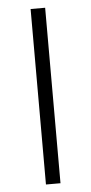

<svg xmlns="http://www.w3.org/2000/svg" viewBox="-52 -732 361 763"><g transform="rotate(-5 129.0 -350.0)"><path d="M100 0V-700H158V0Z"/></g></svg>

Font: Geologica Thin
Style: Regular
Weight: 100
Designer: Sindre Bremnes, Frode Helland
Foundry: Monokrom Skriftforlag AS
Version: Version 1.010; ttfautohint (v1.8.4.7-5d5b);gftools[0.9.28]